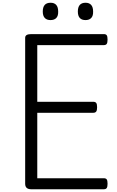

<svg xmlns="http://www.w3.org/2000/svg" viewBox="-20 -1376 853 1396"><path d="M207 0Q185 0 174 -10Q163 -20 163 -40V-1101Q163 -1115 174 -1121.5Q185 -1128 207 -1128H735Q750 -1128 756 -1119.5Q762 -1111 762 -1088Q762 -1066 756 -1057Q750 -1048 735 -1048H251V-636H658Q673 -636 679.5 -627.5Q686 -619 686 -596Q686 -574 679.5 -565Q673 -556 658 -556H251V-80H735Q750 -80 756 -71.5Q762 -63 762 -40Q762 -18 756 -9Q750 0 735 0ZM347 -1230Q320 -1230 305.5 -1245.5Q291 -1261 291 -1292Q291 -1324 305 -1340Q319 -1356 348 -1356Q375 -1356 389 -1340Q403 -1324 403 -1292Q404 -1261 389.5 -1245.5Q375 -1230 347 -1230ZM602 -1230Q574 -1230 560 -1245.5Q546 -1261 546 -1292Q546 -1324 560 -1340Q574 -1356 602 -1356Q629 -1356 643 -1340Q657 -1324 657 -1292Q658 -1261 643.5 -1245.5Q629 -1230 602 -1230Z"/></svg>

Font: Playwrite CL
Style: Regular
Weight: 400
Designer: Veronika Burian, José Scaglione
Foundry: TypeTogether
Version: Version 1.002